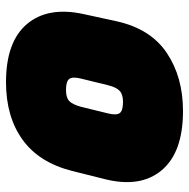

<svg xmlns="http://www.w3.org/2000/svg" viewBox="-15 -595 630 640"><g transform="rotate(-90 300.0 -275.0)"><path d="M346 -570Q481 -570 540 -500Q599 -430 573 -311L549 -201Q524 -88 443.5 -34Q363 20 250 20Q112 20 52.5 -51Q-7 -122 23 -241L50 -349Q78 -460 154.5 -515Q231 -570 346 -570ZM320 -370Q295 -370 283.5 -359.5Q272 -349 264 -320L242 -230Q235 -202 243 -191Q251 -180 280 -180Q305 -180 317 -191Q329 -202 336 -230L358 -320Q365 -348 357 -359Q349 -370 320 -370Z"/></g></svg>

Font: Recursive Mn Lnr St XBk
Style: Italic
Weight: 1000
Italic angle: -15°
Monospace: yes
Version: Version 1.079;hotconv 1.0.112;makeotfexe 2.5.65598; ttfautoh